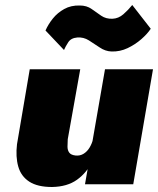

<svg xmlns="http://www.w3.org/2000/svg" viewBox="-20 -737 632 768"><path d="M320 0H513L592 -460H400ZM251 -180 301 -460H99L48 -160Q42 -110 53 -71Q64 -32 97 -10.5Q130 11 188 11Q249 10 288 -18Q327 -46 349.5 -92Q372 -138 380 -189L352 -180Q348 -163 338.5 -147Q329 -131 314.5 -122Q300 -113 282 -115Q264 -117 257 -126.5Q250 -136 250 -150.5Q250 -165 251 -180ZM162 -615 236 -537Q242 -551 253 -568Q264 -585 289 -587Q314 -589 335.5 -575.5Q357 -562 379 -547Q401 -532 426 -531Q460 -530 490.5 -544.5Q521 -559 545.5 -580.5Q570 -602 583 -622L509 -717Q493 -697 473.5 -680Q454 -663 430 -662Q404 -661 385 -674Q366 -687 346.5 -701Q327 -715 299 -715Q264 -716 237 -701Q210 -686 191.5 -663Q173 -640 162 -615Z"/></svg>

Font: Jost Black
Style: Italic
Weight: 900
Italic angle: -5°
Version: Version 3.710